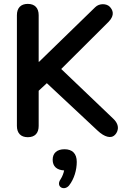

<svg xmlns="http://www.w3.org/2000/svg" viewBox="-20 -698 653 988"><path d="M123 8C160 8 179 -13 179 -50V-231L221 -270L482 -26C520 10 551 13 567 0C584 -13 603 -49 563 -87L295 -343L539 -586C573 -621 560 -648 544 -664C528 -680 491 -682 470 -661L181 -380H179V-620C179 -657 159 -678 123 -678C87 -678 67 -657 67 -620V-50C67 -13 87 8 123 8ZM335 257C362 223 375 176 375 135C375 92 352 70 312 70C273 70 251 90 251 124C251 158 272 177 310 179C307 194 301 210 292 224C265 262 309 287 335 257Z"/></svg>

Font: SN Pro Medium
Style: Regular
Weight: 500
Designer: Tobias Whetton
Foundry: Supernotes
Version: Version 1.003;Glyphs 3.3 (3324)